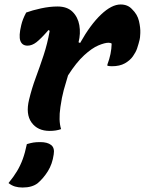

<svg xmlns="http://www.w3.org/2000/svg" viewBox="-20 -577 647 858"><path d="M97 -521Q124 -531 163 -539.5Q202 -548 237 -548Q280 -548 304 -524.5Q328 -501 334.5 -464.5Q341 -428 331 -388L338 -385Q384 -467 431.5 -512Q479 -557 519 -557Q551 -557 570 -536Q594 -513 601 -483Q608 -453 607 -429.5Q606 -406 604 -400L599 -381Q598 -376 592.5 -360Q587 -344 574 -325.5Q561 -307 538 -294Q515 -281 480 -281Q475 -281 470.5 -281.5Q466 -282 460 -283V-289Q478 -336 479 -382Q474 -386 465 -386Q448 -386 419.5 -374Q391 -362 356 -330Q321 -298 284 -240Q274 -208 265 -175Q256 -142 250 -99Q241 -38 253 0Q231 8 202 8Q148 8 121 -29.5Q94 -67 110 -132Q122 -182 140 -230.5Q158 -279 175 -330.5Q192 -382 202 -439L197 -443Q163 -404 143 -388.5Q123 -373 103 -373Q79 -373 71 -394.5Q63 -416 75 -465Q78 -478 83 -491Q88 -504 97 -521ZM100 67Q117 62 129 60Q141 58 160 58Q192 58 208.5 71Q225 84 220 113Q214 156 194 188Q174 220 148 242Q123 261 81 261Q62 261 47 256.5Q32 252 18 241Q41 213 56 188Q71 163 81.5 134.5Q92 106 100 67Z"/></svg>

Font: Recursive Mn Csl St
Style: Bold Italic
Weight: 700
Italic angle: -15°
Monospace: yes
Version: Version 1.079;hotconv 1.0.112;makeotfexe 2.5.65598; ttfautoh